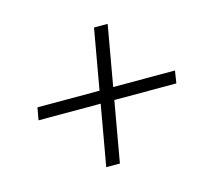

<svg xmlns="http://www.w3.org/2000/svg" viewBox="-70 -582 641 584"><g transform="rotate(-15 250.0 -290.0)"><path d="M197 -80 271 -500H314L240 -80ZM35 -271 42 -310H475L469 -271Z"/></g></svg>

Font: DM Sans 10pt ExtraLight
Style: Italic
Weight: 250
Italic angle: -10°
Version: Version 4.004;gftools[0.9.30]